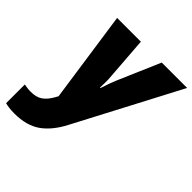

<svg xmlns="http://www.w3.org/2000/svg" viewBox="-275 -700 1086 1086"><g transform="rotate(45 268.5 -156.5)"><path d="M12.2 240.2Q-16.1 240.2 -34.2 237.5Q-52.2 234.9 -63 231.9V82Q-53.7 84 -40 85.9Q-26.4 87.9 -9.8 87.9Q33.7 87.9 60.3 69.6Q86.9 51.3 107.9 14.2L119.1 -5.9L40 -553.2H230L249 -298.8Q251.5 -273.4 251.2 -250.5Q251 -227.5 250 -206.1H253.9Q260.7 -228.5 270.5 -255.6Q280.3 -282.7 288.1 -300.8L397 -553.2H600.1L272.9 69.8Q228 156.2 167.5 198.2Q106.9 240.2 12.2 240.2Z"/></g></svg>

Font: Open Sans ExtraBold
Style: Italic
Weight: 800
Italic angle: -12°
Designer: Monotype Design Team
Foundry: Monotype Imaging Inc.
Version: Version 3.000; ttfautohint (v1.8.4)